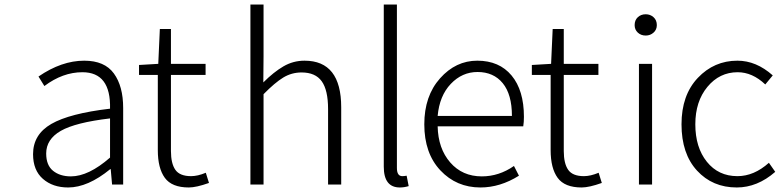

<svg xmlns="http://www.w3.org/2000/svg" viewBox="-20 -815 3444 848"><path d="M281 13Q213 13 169.5 -25Q126 -63 126 -134Q126 -221 206.5 -267.5Q287 -314 466 -335Q470 -496 344 -496Q257 -496 176 -435L150 -477Q252 -547 352 -547Q442 -547 483 -490.5Q524 -434 524 -338V0H475L469 -68H467Q368 13 281 13ZM293 -36Q371 -36 466 -119V-292Q313 -274 248.5 -237Q184 -200 184 -137Q184 -85 214.5 -60.5Q245 -36 293 -36Z M814 13Q739 13 708 -29.5Q677 -72 677 -152V-484H594V-528L679 -533L686 -687H735V-533H888V-484H735V-148Q735 -93 754.5 -65Q774 -37 824 -37Q853 -37 889 -52L903 -7Q847 13 814 13Z M1086 0V-795H1144V-567L1143 -451Q1189 -497 1232 -522Q1275 -547 1325 -547Q1487 -547 1487 -341V0H1429V-333Q1429 -417 1401 -456Q1373 -495 1312 -495Q1268 -495 1231 -472.5Q1194 -450 1144 -399V0Z M1746 13Q1675 13 1675 -79V-795H1733V-73Q1733 -37 1757 -37Q1765 -37 1776 -39L1785 7Q1765 13 1746 13Z M2102 13Q1996 13 1925 -62.5Q1854 -138 1854 -266Q1854 -391 1923.5 -469Q1993 -547 2088 -547Q2185 -547 2239.5 -481.5Q2294 -416 2294 -299Q2294 -276 2291 -257H1913Q1915 -159 1968.5 -97.5Q2022 -36 2108 -36Q2184 -36 2250 -82L2272 -39Q2189 13 2102 13ZM1913 -303H2241Q2241 -398 2200.5 -447.5Q2160 -497 2089 -497Q2021 -497 1971 -444.5Q1921 -392 1913 -303Z M2549 13Q2474 13 2443 -29.5Q2412 -72 2412 -152V-484H2329V-528L2414 -533L2421 -687H2470V-533H2623V-484H2470V-148Q2470 -93 2489.5 -65Q2509 -37 2559 -37Q2588 -37 2624 -52L2638 -7Q2582 13 2549 13Z M2802 0V-533H2860V0ZM2832 -658Q2811 -658 2797 -671Q2783 -684 2783 -704Q2783 -726 2797 -739Q2811 -752 2832 -752Q2852 -752 2866.5 -739Q2881 -726 2881 -704Q2881 -684 2866.5 -671Q2852 -658 2832 -658Z M3234 13Q3127 13 3058.5 -61.5Q2990 -136 2990 -266Q2990 -395 3062 -471Q3134 -547 3237 -547Q3320 -547 3393 -482L3360 -442Q3303 -496 3238 -496Q3158 -496 3104.5 -431.5Q3051 -367 3051 -266Q3051 -164 3102 -100.5Q3153 -37 3237 -37Q3310 -37 3376 -96L3404 -56Q3325 13 3234 13Z"/></svg>

Font: NotoSansHansLight
Style: Regular
Weight: 300
Designer: Ryoko NISHIZUKA  (kana & ideographs); Paul D. Hunt (Latin, Greek & Cyrillic); Wenlong ZHANG  (bopomofo); Sandoll Communi
Foundry: Adobe Systems Incorporated
Version: Version 1.00;December 8, 2021;FontCreator 13.0.0.2675 64-bit